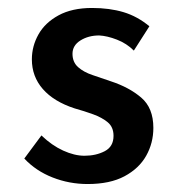

<svg xmlns="http://www.w3.org/2000/svg" viewBox="-20 -453 454 482"><path d="M200 9Q154 9 112 -7.5Q70 -24 41 -55L84 -113Q110 -88 138.5 -75Q167 -62 192 -62Q221 -62 243 -73.5Q265 -85 265 -112Q265 -134 250.5 -146Q236 -158 214 -166Q192 -174 167 -181Q115 -198 87.5 -229.5Q60 -261 60 -304Q60 -337 76.5 -366.5Q93 -396 127 -414.5Q161 -433 211 -433Q255 -433 290 -422.5Q325 -412 355 -387L316 -326Q298 -344 273.5 -353.5Q249 -363 229 -364Q202 -364 182 -351.5Q162 -339 162 -318Q162 -297 176 -284.5Q190 -272 212.5 -264.5Q235 -257 258 -249Q304 -234 334.5 -208Q365 -182 365 -132Q365 -94 347 -62Q329 -30 292.5 -10.5Q256 9 200 9Z"/></svg>

Font: Reem Kufi
Style: Regular
Weight: 400
Designer: Khaled Hosny
Version: Version 1.6